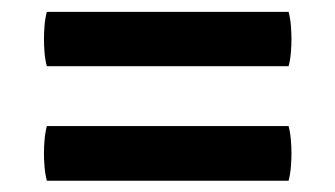

<svg xmlns="http://www.w3.org/2000/svg" viewBox="-20 -482 580 332"><path d="M61 -169.5Q58 -181 57 -193.8Q56 -206.5 56 -216.5Q56 -227 57 -239.8Q58 -252.5 61 -264H479Q482 -252.5 483 -239.8Q484 -227 484 -216.5Q484 -206.5 483 -193.8Q482 -181 479 -169.5ZM61 -367.5Q58 -378.5 57 -391.2Q56 -404 56 -414Q56 -424.5 57 -437.5Q58 -450.5 61 -461.5H479Q482 -450.5 483 -437.5Q484 -424.5 484 -414Q484 -404 483 -391.2Q482 -378.5 479 -367.5Z"/></svg>

Font: Signika Negative Light Medium
Style: Regular
Weight: 500
Version: Version 2.001